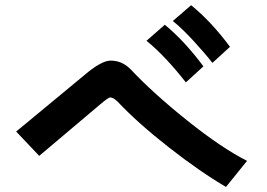

<svg xmlns="http://www.w3.org/2000/svg" viewBox="-20 -823 1040 748"><path d="M43 -310.5 308.6 -530.3Q375 -586.9 411.1 -586.9Q455.1 -586.9 488.3 -553.7Q576.2 -460 710 -353Q843.8 -246.1 942.4 -196.3L860.4 -94.7Q758.8 -154.3 637.7 -249Q516.6 -343.8 437.5 -427.7Q420.9 -443.4 409.2 -443.4Q402.3 -443.4 371.1 -417L132.8 -215.8ZM653.3 -741.2 724.6 -802.7Q803.7 -738.3 876 -640.6L807.6 -578.1Q774.4 -620.1 730.5 -667.5Q686.5 -714.8 653.3 -741.2ZM550.8 -664.1 622.1 -726.6Q698.2 -664.1 772.5 -564.5L704.1 -502Q623 -605.5 550.8 -664.1Z"/></svg>

Font: Gothic A1 ExtraBold
Style: Regular
Weight: 800
Designer: HanYang I&C Co.,Ltd.
Foundry: HanYang I&C Co.,Ltd.
Version: Version 2.50